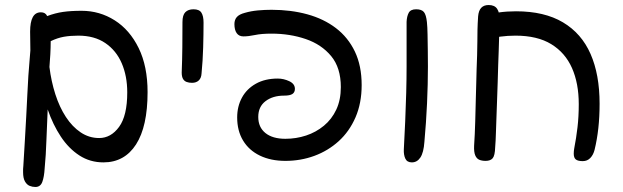

<svg xmlns="http://www.w3.org/2000/svg" viewBox="-20 -629 2483 765"><path d="M568 -262Q568 -125 522 -53.5Q476 18 392 18Q339 18 296.5 -9.5Q254 -37 222.5 -84.5Q191 -132 170 -193Q167 -133 165 -71.5Q163 -10 158 41Q156 76 148.5 96Q141 116 121 116Q109 116 98 111.5Q87 107 79.5 94Q72 81 72 57Q72 51 72 44.5Q72 38 73 32Q76 -18 79 -68Q82 -118 84.5 -165Q87 -212 89 -253.5Q91 -295 93 -327Q95 -353 97 -378Q99 -403 101 -428Q101 -448 100.5 -466.5Q100 -485 100 -503Q100 -541 110.5 -560.5Q121 -580 143 -580Q161 -580 168 -565Q200 -577 231 -581.5Q262 -586 305 -586Q377 -586 437 -548Q497 -510 532.5 -437.5Q568 -365 568 -262ZM487 -261Q487 -326 465 -377Q443 -428 399.5 -457.5Q356 -487 292 -487Q260 -487 234.5 -482.5Q209 -478 182 -465Q182 -441 180.5 -412.5Q179 -384 177 -362Q184 -305 200.5 -253.5Q217 -202 242.5 -163Q268 -124 301.5 -101.5Q335 -79 375 -79Q422 -79 454.5 -123.5Q487 -168 487 -261Z M707 -541Q707 -569 718.5 -580.5Q730 -592 751 -592Q774 -592 782.5 -578.5Q791 -565 791 -539Q791 -493 789.5 -440Q788 -387 783 -336Q782 -318 772 -308.5Q762 -299 745 -299Q733 -299 723.5 -302.5Q714 -306 709 -315Q704 -324 704 -340Q706 -391 706.5 -441.5Q707 -492 707 -541Z M1421 -290Q1421 -218 1396.5 -161.5Q1372 -105 1329.5 -66.5Q1287 -28 1232.5 -8Q1178 12 1117 12Q1059 12 1015.5 -9Q972 -30 948.5 -69Q925 -108 925 -161Q925 -205 944 -240Q963 -275 999.5 -295.5Q1036 -316 1087 -316Q1110 -316 1132.5 -305.5Q1155 -295 1155 -275Q1155 -261 1145 -254.5Q1135 -248 1112 -248Q1067 -248 1038 -226Q1009 -204 1009 -163Q1009 -122 1037.5 -99Q1066 -76 1117 -76Q1160 -76 1199.5 -89Q1239 -102 1270.5 -128Q1302 -154 1320 -192.5Q1338 -231 1338 -282Q1338 -359 1299.5 -405.5Q1261 -452 1198 -473.5Q1135 -495 1062 -495Q1022 -495 996 -489.5Q970 -484 950 -484Q932 -484 923 -497Q914 -510 914 -533Q914 -550 923.5 -561Q933 -572 956 -578Q980 -585 1007.5 -587.5Q1035 -590 1062 -590Q1139 -590 1204.5 -572Q1270 -554 1318.5 -517Q1367 -480 1394 -423.5Q1421 -367 1421 -290Z M1685 -364Q1685 -294 1681.5 -217.5Q1678 -141 1671 -64Q1668 -21 1655 -1.5Q1642 18 1621 18Q1602 18 1595 3Q1588 -12 1589 -34Q1592 -89 1594.5 -146Q1597 -203 1598.5 -259Q1600 -315 1600 -365Q1600 -393 1600 -427.5Q1600 -462 1600 -493.5Q1600 -525 1600 -542Q1601 -564 1608.5 -578Q1616 -592 1638 -592Q1660 -592 1669 -581Q1678 -570 1681 -541Q1683 -522 1683.5 -492Q1684 -462 1684.5 -428.5Q1685 -395 1685 -364Z M2369 -216Q2369 -164 2364 -118.5Q2359 -73 2349 -32Q2344 -12 2332 0.5Q2320 13 2302 13Q2283 13 2274.5 6.5Q2266 0 2266 -17Q2266 -22 2266.5 -27.5Q2267 -33 2268 -38Q2276 -79 2281 -122Q2286 -165 2286 -214Q2286 -297 2259 -358Q2232 -419 2176.5 -453Q2121 -487 2034 -487Q2003 -487 1973 -483Q1943 -479 1911 -470L1903 -566Q1936 -575 1968 -579.5Q2000 -584 2036 -584Q2149 -584 2223 -540Q2297 -496 2333 -414Q2369 -332 2369 -216ZM1953 -43Q1952 -9 1943 1.5Q1934 12 1915 12Q1900 12 1889.5 7.5Q1879 3 1873.5 -10Q1868 -23 1869 -48Q1872 -92 1873.5 -145.5Q1875 -199 1876 -242Q1877 -267 1877.5 -295.5Q1878 -324 1879 -353.5Q1880 -383 1881 -409Q1882 -441 1882 -464Q1882 -487 1882.5 -510.5Q1883 -534 1885 -564Q1887 -587 1897.5 -598Q1908 -609 1927 -609Q1951 -609 1961 -593.5Q1971 -578 1971 -550Q1970 -525 1969 -491.5Q1968 -458 1967 -425.5Q1966 -393 1965 -370Q1964 -338 1963 -302Q1962 -266 1960.5 -229.5Q1959 -193 1958 -159Q1957 -137 1956 -101.5Q1955 -66 1953 -43Z"/></svg>

Font: Playpen Sans Hebrew
Style: Regular
Weight: 400
Designer: Tom Grace, Laura Meseguer, Veronika Burian, José Scaglione
Foundry: TypeTogether
Version: Version 2.000